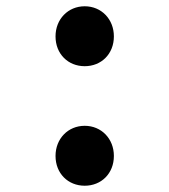

<svg xmlns="http://www.w3.org/2000/svg" viewBox="-20 -580 540 612"><path d="M250 -369C303 -369 343 -408 343 -464C343 -519 303 -560 250 -560C197 -560 157 -519 157 -464C157 -408 197 -369 250 -369ZM250 12C303 12 343 -27 343 -83C343 -138 303 -179 250 -179C197 -179 157 -138 157 -83C157 -27 197 12 250 12Z"/></svg>

Font: Noto Sans Mono CJK HK
Style: Bold
Weight: 700
Designer: Ryoko NISHIZUKA 西塚涼子 (kana, bopomofo & ideographs); Paul D. Hunt (Latin, Greek & Cyrillic); Sandoll Communications 산돌커뮤니
Foundry: Adobe
Version: Version 2.004;hotconv 1.0.118;makeotfexe 2.5.65603